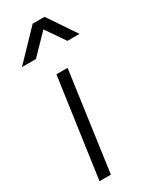

<svg xmlns="http://www.w3.org/2000/svg" viewBox="-222 -842 717 893"><g transform="rotate(-30 136.5 -395.0)"><path d="M29 0H90L164 -531H104ZM-18 -640H57L156 -742L226 -640H291L190 -790H126Z"/></g></svg>

Font: Mluvka Light
Style: Italic
Weight: 300
Italic angle: -8°
Designer: Modified by Jiří Krblich, Original typeface by Gumpita Rahayu
Foundry: Gumpita Rahayu & Jiří Krblich
Version: Version 2.000;Glyphs 3.1.1 (3134)